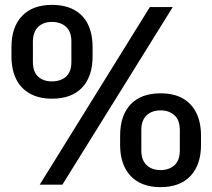

<svg xmlns="http://www.w3.org/2000/svg" viewBox="-20 -758 872 788"><path d="M143 0 595 -729H689L236 0ZM193 -353Q141 -353 103.5 -373.5Q66 -394 46.5 -433Q27 -472 27 -527V-564Q27 -647 70.5 -692.5Q114 -738 193 -738Q247 -738 284.5 -717.5Q322 -697 341 -658Q360 -619 360 -564V-527Q360 -444 317 -398.5Q274 -353 193 -353ZM193 -424Q229 -424 251 -443.5Q273 -463 273 -504V-587Q273 -628 251 -648Q229 -668 193 -668Q157 -668 136 -647Q115 -626 115 -587V-504Q115 -464 136 -444Q157 -424 193 -424ZM639 10Q586 10 549 -10.5Q512 -31 492.5 -70Q473 -109 473 -164V-201Q473 -284 516 -329.5Q559 -375 639 -375Q693 -375 729.5 -354.5Q766 -334 785.5 -295Q805 -256 805 -201V-164Q805 -82 762 -36Q719 10 639 10ZM639 -60Q674 -60 696 -80Q718 -100 718 -141V-224Q718 -265 696 -285Q674 -305 639 -305Q603 -305 581.5 -284.5Q560 -264 560 -224V-141Q560 -101 581.5 -80.5Q603 -60 639 -60Z"/></svg>

Font: Hubot Sans Condensed ExtraLight Medium
Style: Regular
Weight: 500
Version: Version 2.000